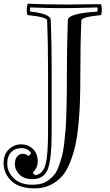

<svg xmlns="http://www.w3.org/2000/svg" viewBox="-94 -759 608 1059"><path d="M275 -375Q275 -495 280 -648Q281 -685 443 -695Q446 -704 443 -718Q315 -714 243 -714Q183 -714 73 -718Q69 -709 73 -695Q185 -684 186 -648Q191 -533 191 -375V-27Q191 115 170.5 172Q150 229 85 229Q38 229 13 203.5Q-12 178 -12 145Q-12 119 1 104Q14 89 32 89Q49 89 61 101Q73 98 77 84Q59 58 24 58Q-11 58 -32.5 80.5Q-54 103 -54 143Q-54 190 -17.5 225Q19 260 85 260Q112 260 134 254Q156 248 174 234.5Q192 221 205.5 204.5Q219 188 229.5 159.5Q240 131 247.5 103.5Q255 76 260 33Q265 -10 268 -48.5Q271 -87 272.5 -145Q274 -203 274.5 -252.5Q275 -302 275 -375ZM97 280Q13 280 -30 240Q-73 200 -74 143Q-75 93 -45.5 65Q-16 37 23 37Q60 37 87 62Q114 87 114 131Q114 150 108 163Q102 176 95 183.5Q88 191 87 194Q91 203 104 207Q145 198 158 145Q171 92 171 -27V-375Q171 -532 166 -647Q165 -665 57 -676Q49 -708 59 -739Q145 -734 278 -734Q298 -734 358 -735Q418 -736 463 -736Q472 -708 464 -676Q356 -665 355 -647Q349 -525 349 -339Q349 -260 347 -199Q345 -138 338.5 -71Q332 -4 321 45Q310 94 291 140.5Q272 187 245.5 216Q219 245 181.5 262.5Q144 280 97 280Z"/></svg>

Font: Jacques Francois Shadow
Style: Regular
Weight: 400
Designer: Alexei Vanyashin, Nikita Kanarev (i@xarsok.ru)
Foundry: Cyreal (www.cyreal.org)
Version: Version 1.003